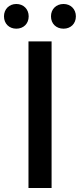

<svg xmlns="http://www.w3.org/2000/svg" viewBox="-46 -944 401 964"><path d="M97 0H213V-736H97ZM36 -800C72 -800 98 -825 98 -862C98 -898 72 -924 36 -924C0 -924 -26 -898 -26 -862C-26 -825 0 -800 36 -800ZM273 -800C309 -800 335 -825 335 -862C335 -898 309 -924 273 -924C236 -924 210 -898 210 -862C210 -825 236 -800 273 -800Z"/></svg>

Font: Source Han Sans KR Medium
Style: Regular
Weight: 500
Designer: Ryoko NISHIZUKA (kana & ideographs); Paul D. Hunt (Latin, Greek & Cyrillic); Wenlong ZHANG (bopomofo); Sandoll Communica
Foundry: Adobe Systems Incorporated
Version: Version 1.001;PS 1.001;hotconv 1.0.78;makeotf.lib2.5.61930